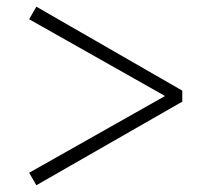

<svg xmlns="http://www.w3.org/2000/svg" viewBox="-20 -644 620 568"><path d="M519.2 -375.9V-343.3L87.6 -96L66.2 -132.9L484.3 -369.1V-350.9L66.2 -587.1L87.6 -624.2Z"/></svg>

Font: Noto Serif KR
Style: Regular
Weight: 200
Designer: Ryoko NISHIZUKA 西塚涼子 (kana & ideographs); Frank Grießhammer (Latin, Greek & Cyrillic); Wenlong ZHANG 张文龙 (bopomofo); San
Foundry: Adobe
Version: Version 2.001;hotconv 1.1.0;makeotfexe 2.6.0